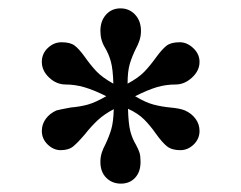

<svg xmlns="http://www.w3.org/2000/svg" viewBox="-20 -729 577 459"><path d="M220 -342Q220 -354 223.5 -364.5Q227 -375 232 -384Q241 -403 246 -420Q251 -437 252 -468Q229 -456 213.5 -441.5Q198 -427 183 -408Q166 -388 155 -379Q144 -370 125 -370Q108 -370 94 -383.5Q80 -397 80 -416Q80 -432 89.5 -445Q99 -458 115 -465Q122 -467 149 -472Q172 -474 190 -479Q208 -484 234 -499Q204 -514 181.5 -520.5Q159 -527 137 -527Q115 -527 97.5 -543.5Q80 -560 80 -581Q80 -601 94.5 -614.5Q109 -628 127 -628Q148 -628 158.5 -620Q169 -612 182 -594Q196 -574 210 -559Q224 -544 251 -529Q250 -564 245 -582Q240 -600 231 -615Q220 -633 220 -655Q220 -679 233.5 -694Q247 -709 268 -709Q289 -709 303 -694Q317 -679 317 -655Q317 -643 313.5 -632.5Q310 -622 305 -613Q296 -595 290.5 -577Q285 -559 285 -529Q311 -543 325 -557.5Q339 -572 354 -593Q368 -612 378.5 -620Q389 -628 410 -628Q427 -628 442 -614Q457 -600 457 -581Q457 -560 439 -543.5Q421 -527 400 -527Q376 -527 354.5 -520.5Q333 -514 303 -499Q328 -484 347 -479Q366 -474 387 -472Q410 -470 422 -465Q438 -458 447.5 -445Q457 -432 457 -416Q457 -397 443 -383.5Q429 -370 411 -370Q391 -370 379.5 -379Q368 -388 353 -409Q339 -429 324.5 -443.5Q310 -458 286 -469Q287 -433 291.5 -415.5Q296 -398 305 -383Q311 -372 313.5 -364Q316 -356 316 -342Q316 -318 303 -304Q290 -290 269 -290Q248 -290 234 -304Q220 -318 220 -342Z"/></svg>

Font: Taviraj SemiBold
Style: Regular
Weight: 600
Designer: Katatrad Team
Foundry: CadsonDemak
Version: Version 1.001